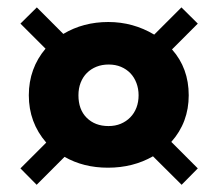

<svg xmlns="http://www.w3.org/2000/svg" viewBox="-20 -576 599 527"><path d="M106.9 -184.6Q59.1 -239.7 59.1 -314.5Q59.1 -351.6 70.8 -383.8Q82.5 -416 105 -442.4L36.1 -511.2L81.1 -555.7L153.8 -482.9Q208.5 -515.6 277.3 -515.6Q345.2 -515.6 403.3 -481L478 -555.7L522.9 -511.2L452.1 -440.4Q498 -388.7 498 -314.5Q498 -240.2 450.2 -186.5L522.9 -113.8L478.5 -68.8L399.9 -147Q345.2 -115.7 276.4 -115.7Q209 -115.7 157.2 -145.5L80.6 -68.8L36.1 -113.8ZM217.8 -252.9Q240.7 -230 277.8 -230Q296.4 -230 311.5 -236.3Q326.7 -242.7 337.6 -253.9Q348.6 -265.1 354.5 -280.5Q360.4 -295.9 360.4 -314.5Q360.4 -332.5 354.5 -348.1Q348.6 -363.8 337.9 -375Q327.1 -386.2 312 -392.6Q296.9 -398.9 278.3 -398.9Q259.8 -398.9 244.6 -392.8Q229.5 -386.7 218.5 -375.7Q207.5 -364.7 201.4 -349.1Q195.3 -333.5 195.3 -314.5Q195.3 -275.4 217.8 -252.9Z"/></svg>

Font: Paytone One
Style: Regular
Weight: 400
Designer: vernon adams
Foundry: vernon adams
Version: 1.000